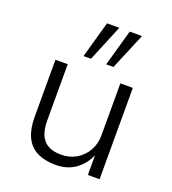

<svg xmlns="http://www.w3.org/2000/svg" viewBox="-138 -857 871 970"><g transform="rotate(20 297.5 -372.5)"><path d="M271 8Q211 8 170 -13Q129 -34 109 -77Q89 -120 89 -183V-491H155V-186Q155 -144 167.5 -113Q180 -82 207.5 -66Q235 -50 279 -50Q325 -50 361 -71.5Q397 -93 417.5 -129.5Q438 -166 438 -211V-491H505V0H442V-113H445Q422 -56 377.5 -24Q333 8 271 8ZM338 -557 393 -753H459L377 -557ZM216 -557 271 -753H337L256 -557Z"/></g></svg>

Font: Nunito Sans 9pt Light
Style: Regular
Weight: 300
Version: Version 3.101;gftools[0.9.27]